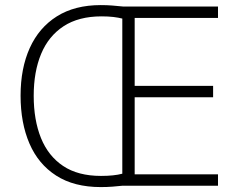

<svg xmlns="http://www.w3.org/2000/svg" viewBox="-20 -740 950 765"><path d="M381.3 -719.7Q406.7 -719.7 427 -718Q447.3 -716.3 471.7 -713.9H848.6V-668.5H516.6V-397.9H829.1V-352.5H516.6V-45.4H848.6V0H467.8Q449.2 2 428 3.7Q406.7 5.4 381.8 5.4Q274.9 5.4 203.9 -40.3Q132.8 -85.9 97.4 -168Q62 -250 62 -358.9Q62 -467.8 98.6 -548.8Q135.3 -629.9 206.5 -674.8Q277.8 -719.7 381.3 -719.7ZM384.8 -674.8Q293.5 -674.8 233.4 -635.5Q173.3 -596.2 143.8 -525.1Q114.3 -454.1 114.3 -358.4Q114.3 -261.7 143.3 -189.9Q172.4 -118.2 231.7 -78.6Q291 -39.1 382.3 -39.1Q434.6 -39.1 467.3 -47.9V-666Q452.1 -669.9 431.4 -672.4Q410.6 -674.8 384.8 -674.8Z"/></svg>

Font: Open Sans Light
Style: Regular
Weight: 300
Designer: Monotype Design Team
Foundry: Monotype Imaging Inc.
Version: Version 3.000; ttfautohint (v1.8.4)